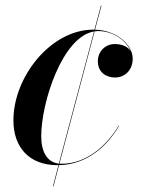

<svg xmlns="http://www.w3.org/2000/svg" viewBox="-20 -575 517 680"><path d="M339.5 -555H337.5L314.5 -470C313 -470 311.5 -470 310.5 -470C159.5 -470 27.5 -302.5 27.5 -149C27.5 -52.5 84 10 183.5 10C184.5 10 186 10 187 10L167.5 85H169.5L189 10C289.5 7.5 359.5 -58 402 -129.5L400.5 -130C357.5 -59 287 5 198 5C195.5 5 193 5 190.5 4.5L315 -464C319 -464.5 323.5 -465 327.5 -465C382.5 -465 428 -430.5 443 -393C432.5 -411.5 409.5 -419 386 -419C353 -419 326.5 -392.5 326.5 -358.5C326.5 -318.5 356 -300.5 387.5 -300.5C422.5 -300.5 450 -327 450 -367.5C450 -413 398.5 -467 316.5 -470ZM126 -92.5C126 -212.5 201 -445 313 -463.5L188.5 4.5C146 0 126 -39 126 -92.5Z"/></svg>

Font: Bodoni* 96pt Medium
Style: Italic
Weight: 500
Italic angle: -13°
Version: Version 2.3